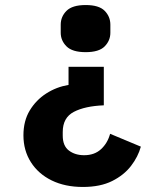

<svg xmlns="http://www.w3.org/2000/svg" viewBox="-20 -548 640 762"><path d="M309 194Q238 194 185 168Q132 142 102.5 95.5Q73 49 73 -11Q73 -68 98 -109.5Q123 -151 163.5 -177Q204 -203 252 -211V-283H392V-130Q317 -127 273 -104Q229 -81 229 -24V-10Q229 31 253.5 49.5Q278 68 314 68Q355 68 381 44Q407 20 417 -17L539 34Q528 74 500 110.5Q472 147 425 170.5Q378 194 309 194ZM320 -341Q267 -341 244 -364Q221 -387 221 -418V-450Q221 -482 244 -505Q267 -528 320 -528Q373 -528 395.5 -505Q418 -482 418 -450V-418Q418 -387 395.5 -364Q373 -341 320 -341Z"/></svg>

Font: Lilex
Style: Regular
Weight: 400
Monospace: yes
Designer: Mike Abbink, Paul van der Laan, Pieter van Rosmalen, Mikhael Khrustik
Foundry: Mikhael Khrustik
Version: Version 2.510